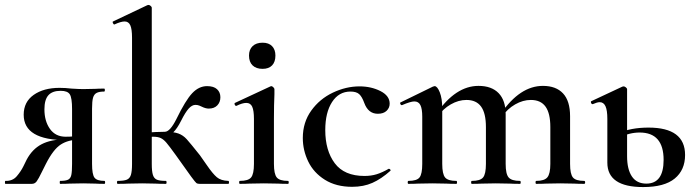

<svg xmlns="http://www.w3.org/2000/svg" viewBox="-26 -745 2817 778"><path d="M397 0Q374 0 361 -1L311 -2L256 -1Q243 0 218 0Q216 0 216 -6Q216 -12 218 -12Q240 -12 250 -17Q260 -22 263 -36Q266 -50 266 -81V-181L295 -179Q251 -179 220.5 -159.5Q190 -140 160 -81L144 -49Q130 -20 122.5 -10Q115 0 103 0H-4Q-6 0 -6 -6Q-6 -12 -4 -12Q25 -11 42 -31Q59 -51 69 -71.5Q79 -92 82 -98Q105 -141 142.5 -160.5Q180 -180 236 -180L243 -177Q70 -177 70 -280Q70 -332 110.5 -360.5Q151 -389 215 -389Q239 -389 264 -386Q296 -384 311 -384L360 -385Q373 -386 396 -386Q399 -386 399 -380Q399 -374 396 -374Q376 -374 365.5 -368.5Q355 -363 351 -349Q347 -335 347 -305V-81Q347 -38 357 -25Q367 -12 397 -12Q400 -12 400 -6Q400 0 397 0ZM240 -191Q275 -191 298 -196L266 -186V-303Q266 -348 257 -362.5Q248 -377 220 -377Q186 -377 170 -359Q154 -341 154 -302Q154 -254 176.5 -222.5Q199 -191 240 -191Z M451 -12Q476 -12 488 -17Q500 -22 504.5 -36.5Q509 -51 509 -81V-592Q509 -627 502 -642.5Q495 -658 479 -658Q464 -658 438 -646H437Q434 -646 431.5 -651.5Q429 -657 432 -658L571 -724L576 -725Q580 -725 584.5 -721Q589 -717 589 -714V-81Q589 -51 593.5 -36.5Q598 -22 609.5 -17Q621 -12 646 -12Q649 -12 649 -6Q649 0 646 0Q619 0 604 -1L550 -2L494 -1Q479 0 451 0Q448 0 448 -6Q448 -12 451 -12ZM701 -96 686 -117Q660 -153 648.5 -166.5Q637 -180 625.5 -185.5Q614 -191 594 -191Q588 -191 556 -189L555 -207Q611 -211 642 -211Q678 -211 697 -204Q716 -197 730.5 -181Q745 -165 784 -116L812 -76Q836 -41 852.5 -27Q869 -13 899 -12Q902 -12 902 -6Q902 0 899 0H783Q774 0 770 -3Q766 -6 748.5 -29.5Q731 -53 701 -96ZM689 -263Q726 -339 753 -367.5Q780 -396 813 -396Q840 -396 853.5 -383.5Q867 -371 867 -351Q867 -331 854.5 -318Q842 -305 820 -305Q807 -305 791 -313Q789 -314 782 -317Q775 -320 766 -320Q752 -320 738.5 -305Q725 -290 708 -256Q676 -192 642 -192V-211Q663 -211 689 -263Z M946 -12Q980 -12 991.5 -26Q1003 -40 1003 -81V-263Q1003 -297 996 -312.5Q989 -328 972 -328Q956 -328 932 -316H931Q927 -316 925 -321Q923 -326 926 -328L1070 -395L1073 -396Q1077 -396 1081.5 -391.5Q1086 -387 1086 -384V-363Q1084 -321 1084 -264V-81Q1084 -40 1095.5 -26Q1107 -12 1141 -12Q1144 -12 1144 -6Q1144 0 1141 0Q1116 0 1101 -1L1043 -2L985 -1Q971 0 946 0Q943 0 943 -6Q943 -12 946 -12ZM983 -520Q983 -544 997.5 -558Q1012 -572 1038 -572Q1063 -572 1076.5 -558Q1090 -544 1090 -520Q1090 -494 1076.5 -480Q1063 -466 1038 -466Q1012 -466 997.5 -480Q983 -494 983 -520Z M1201 -186Q1201 -249 1235 -296.5Q1269 -344 1322.5 -369.5Q1376 -395 1431 -395Q1478 -395 1515.5 -376Q1553 -357 1553 -325Q1553 -308 1540.5 -296Q1528 -284 1505 -284Q1466 -284 1450 -328Q1441 -353 1429.5 -363.5Q1418 -374 1394 -374Q1347 -374 1319.5 -331.5Q1292 -289 1292 -218Q1292 -135 1330.5 -83.5Q1369 -32 1451 -32Q1478 -32 1500.5 -39Q1523 -46 1549 -61H1550Q1553 -61 1555.5 -58Q1558 -55 1556 -53Q1519 -20 1483 -4Q1447 12 1401 12Q1336 12 1290.5 -16.5Q1245 -45 1223 -90.5Q1201 -136 1201 -186Z M2147 -12Q2180 -12 2192 -26.5Q2204 -41 2204 -81V-230Q2204 -286 2184.5 -313Q2165 -340 2125 -340Q2093 -340 2061.5 -322Q2030 -304 2009 -273L2004 -285Q2081 -397 2174 -397Q2227 -397 2255.5 -366.5Q2284 -336 2284 -274V-81Q2284 -40 2295.5 -26Q2307 -12 2341 -12Q2345 -12 2345 -6Q2345 0 2341 0Q2316 0 2301 -1L2244 -2L2187 -1Q2172 0 2147 0Q2144 0 2144 -6Q2144 -12 2147 -12ZM1886 -12Q1920 -12 1931.5 -26Q1943 -40 1943 -81V-230Q1943 -286 1923.5 -313Q1904 -340 1864 -340Q1832 -340 1800.5 -322Q1769 -304 1748 -273L1743 -285Q1820 -397 1913 -397Q1966 -397 1994.5 -367.5Q2023 -338 2023 -282V-81Q2023 -40 2035 -26Q2047 -12 2081 -12Q2084 -12 2084 -6Q2084 0 2081 0Q2055 0 2040 -1L1983 -2L1926 -1Q1911 0 1886 0Q1883 0 1883 -6Q1883 -12 1886 -12ZM1629 -12Q1663 -12 1674 -26Q1685 -40 1685 -81V-272Q1685 -304 1677.5 -319Q1670 -334 1653 -334Q1638 -334 1603 -319H1602Q1598 -319 1596 -324Q1594 -329 1597 -330L1728 -394Q1734 -396 1735 -396Q1746 -396 1756 -371Q1766 -346 1766 -306V-81Q1766 -40 1777.5 -26Q1789 -12 1823 -12Q1826 -12 1826 -6Q1826 0 1823 0Q1798 0 1783 -1L1726 -2L1668 -1Q1654 0 1629 0Q1626 0 1626 -6Q1626 -12 1629 -12Z M2435 -86V-263Q2435 -298 2427.5 -314.5Q2420 -331 2404 -331Q2394 -331 2376 -323H2375Q2371 -323 2369 -328Q2367 -333 2370 -335L2496 -394L2501 -395Q2505 -395 2510 -391Q2515 -387 2515 -384V-112Q2515 -59 2534.5 -30Q2554 -1 2593 -1Q2663 -1 2663 -97Q2663 -208 2566 -208Q2525 -208 2485 -188L2479 -205Q2530 -228 2602 -228Q2750 -228 2750 -117Q2750 -56 2708 -21.5Q2666 13 2580 13Q2435 13 2435 -86Z"/></svg>

Font: Cormorant Infant SemiBold
Style: Regular
Weight: 600
Designer: Christian Thalmann (Catharsis Fonts)
Foundry: Catharsis Fonts
Version: Version 4.000